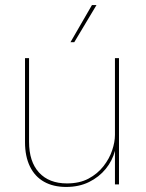

<svg xmlns="http://www.w3.org/2000/svg" viewBox="-20 -730 576 760"><path d="M242 10Q191 10 154.5 -10.5Q118 -31 98.5 -71Q79 -111 79 -167V-500H95V-169Q95 -90 134.5 -47Q174 -4 245 -4Q295 -4 330.5 -23Q366 -42 389.5 -72Q413 -102 424 -135Q435 -168 435 -196V-500H451V0H435V-133Q425 -94 398.5 -61.5Q372 -29 332.5 -9.5Q293 10 242 10ZM344 -710H362L274 -563H259Z"/></svg>

Font: Kantumruy Pro Thin
Style: Regular
Weight: 250
Version: Version 1.002